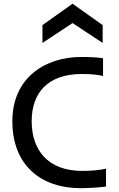

<svg xmlns="http://www.w3.org/2000/svg" viewBox="-20 -984 623 1009"><path d="M402.8 4.9C442.9 4.9 508.8 1 537.1 -3.9V-97.7C504.9 -89.8 458.5 -85.9 411.6 -85.9C230 -85.9 146.5 -197.3 146.5 -346.7C146.5 -498 232.4 -595.2 411.1 -595.2C458.5 -595.2 501 -590.8 521.5 -584.5V-677.7C493.2 -682.6 454.1 -684.6 406.2 -684.6C219.7 -684.6 44.9 -577.6 44.9 -346.7C44.9 -115.7 195.3 4.9 402.8 4.9ZM361.3 -964.4 203.1 -852.1V-758.3L361.3 -862.8L519.5 -758.3V-852.1Z"/></svg>

Font: Inder
Style: Regular
Weight: 400
Designer: Irina Smirnova
Foundry: Irina Smirnova
Version: Version 1.001